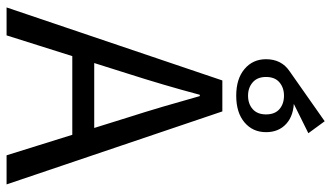

<svg xmlns="http://www.w3.org/2000/svg" viewBox="-232 -776 1008 584"><g transform="rotate(90 272.0 -484.0)"><path d="M2.6 0 224.7 -656.3H318.9L540.9 0H452.4L338 -366.6Q320.3 -421.8 304.2 -476.5Q288.1 -531.1 272.3 -587.7H268.3Q253.2 -531.1 237.1 -476.5Q221 -421.8 203.3 -366.6L87.6 0ZM119.4 -199.9V-266.6H421.6V-199.9ZM271 -698.5Q219.8 -698.5 190 -723.7Q160.1 -748.8 160.1 -789.2Q160.1 -836.4 197.2 -861.2L348.8 -967.6L385.2 -917.9L270.1 -860.8L285 -874.1Q330.8 -874.1 356.4 -850.9Q382 -827.8 382 -789.2Q382 -748.8 352.3 -723.7Q322.6 -698.5 271 -698.5ZM271 -734.5Q296 -734.5 312 -748.7Q328 -762.9 328 -789.2Q328 -816 312 -829.9Q296 -843.8 271 -843.8Q246.7 -843.8 230.4 -829.9Q214.1 -816 214.1 -789.2Q214.1 -762.9 230.4 -748.7Q246.7 -734.5 271 -734.5Z"/></g></svg>

Font: Source Sans Variable
Style: Regular
Weight: 200
Designer: Paul D. Hunt
Foundry: Adobe Systems Incorporated
Version: Version 3.006;hotconv 1.0.111;makeotfexe 2.5.65597